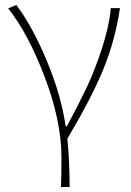

<svg xmlns="http://www.w3.org/2000/svg" viewBox="-20 -560 530 778"><path d="M227 198Q229 147 229 78Q229 -69 161.5 -247Q94 -425 13 -526L46 -540Q111 -454 169.5 -314Q228 -174 246 -48H251Q301 -142 331.5 -206Q362 -270 392 -360.5Q422 -451 429 -527H466Q447 -397 398.5 -279Q350 -161 253 2Q262 92 262 198Z"/></svg>

Font: Noto Sans Korean Thin
Style: Regular
Weight: 250
Designer: Ryoko NISHIZUKA  (kana & ideographs); Paul D. Hunt (Latin, Greek & Cyrillic); Wenlong ZHANG  (bopomofo); Sandoll Communi
Foundry: Adobe Systems Incorporated
Version: Version 1.0001;PS 1;hotconv 1.0.78;makeotf.lib2.5.61930